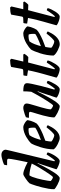

<svg xmlns="http://www.w3.org/2000/svg" viewBox="878 -1718 840 2635"><g transform="rotate(-90 1297.5 -400.0)"><path d="M170 0Q154 0 129.5 -9Q105 -18 80.5 -31Q56 -44 38.5 -56.5Q21 -69 19 -75Q18 -111 25.5 -154.5Q33 -198 44 -242Q55 -286 66.5 -323.5Q78 -361 87.5 -386Q97 -411 100 -415Q105 -422 122 -436Q139 -450 160 -464.5Q181 -479 199 -489.5Q217 -500 227 -500Q246 -500 273 -491.5Q300 -483 330 -469.5Q360 -456 389 -440Q391 -450 396.5 -476Q402 -502 409 -536.5Q416 -571 422.5 -605Q429 -639 433 -665.5Q437 -692 437 -702Q437 -713 429.5 -717.5Q422 -722 410 -722H348Q348 -733 351 -745Q354 -757 356 -764Q370 -771 395.5 -779.5Q421 -788 447.5 -794Q474 -800 490 -800Q522 -800 541.5 -782.5Q561 -765 561 -741Q561 -737 556.5 -718Q552 -699 547 -677L402 -73L413 -66Q423 -76 437.5 -95.5Q452 -115 467.5 -138Q483 -161 494 -179Q503 -179 512.5 -173.5Q522 -168 524 -163Q518 -142 505 -114.5Q492 -87 474.5 -60.5Q457 -34 439 -17Q421 0 404 0Q394 0 376 -5Q358 -10 339.5 -18Q321 -26 307.5 -33.5Q294 -41 292 -46L353 -233Q361 -257 367.5 -276Q374 -295 378 -301L373 -304Q357 -270 335.5 -229Q314 -188 291 -147.5Q268 -107 246 -73.5Q224 -40 204 -20Q184 0 170 0ZM184 -93Q188 -93 201.5 -109Q215 -125 233 -152Q251 -179 271.5 -211.5Q292 -244 312 -276.5Q332 -309 347.5 -337.5Q363 -366 371 -384Q320 -400 281 -407.5Q242 -415 210 -416Q199 -404 188 -375.5Q177 -347 166.5 -309Q156 -271 148.5 -233.5Q141 -196 136 -166Q131 -136 131 -124Q137 -116 147.5 -109Q158 -102 168.5 -97.5Q179 -93 184 -93Z M718 0Q707 0 685.5 -7Q664 -14 640 -26Q616 -38 595.5 -53Q575 -68 566 -84Q566 -129 574.5 -176.5Q583 -224 596.5 -267Q610 -310 624 -343.5Q638 -377 649 -394Q659 -405 681.5 -422.5Q704 -440 734.5 -458Q765 -476 800.5 -488Q836 -500 871 -500Q887 -500 909.5 -489Q932 -478 949 -464Q966 -450 967 -441Q964 -420 956.5 -396Q949 -372 939 -350.5Q929 -329 920 -316Q902 -297 863 -275Q824 -253 776 -232.5Q728 -212 684 -197Q678 -164 676 -148Q674 -132 673 -116Q680 -107 696 -97.5Q712 -88 730 -81.5Q748 -75 759 -75Q767 -75 778.5 -83.5Q790 -92 804.5 -106.5Q819 -121 835 -140Q851 -159 867 -180Q876 -180 885.5 -174Q895 -168 897 -163Q886 -138 869.5 -109.5Q853 -81 831 -56Q809 -31 781 -15.5Q753 0 718 0ZM695 -258Q729 -270 760 -283Q791 -296 817.5 -309Q844 -322 862 -335Q863 -343 863.5 -350.5Q864 -358 864 -365Q864 -381 862 -397Q860 -413 856 -425Q848 -427 841 -427.5Q834 -428 826 -428Q809 -428 792 -424.5Q775 -421 760 -415Q737 -383 721.5 -341.5Q706 -300 695 -258Z M1157 0Q1141 0 1116 -9Q1091 -18 1066 -31Q1041 -44 1023.5 -56.5Q1006 -69 1004 -75Q1004 -105 1011.5 -145.5Q1019 -186 1030.5 -228Q1042 -270 1053.5 -308Q1065 -346 1073 -372Q1081 -398 1081 -404Q1081 -415 1073 -418.5Q1065 -422 1052 -422H999Q999 -434 1002 -446Q1005 -458 1007 -464Q1021 -471 1046 -479.5Q1071 -488 1096 -494Q1121 -500 1135 -500Q1160 -500 1177.5 -487.5Q1195 -475 1195 -452Q1195 -438 1187 -407.5Q1179 -377 1167 -338Q1155 -299 1143 -257.5Q1131 -216 1123 -180.5Q1115 -145 1115 -122Q1125 -111 1142 -101Q1159 -91 1168 -91Q1173 -91 1190.5 -114Q1208 -137 1231 -173.5Q1254 -210 1278.5 -251Q1303 -292 1323.5 -329.5Q1344 -367 1356 -390Q1359 -414 1360.5 -445Q1362 -476 1362 -500Q1405 -500 1429.5 -494.5Q1454 -489 1464 -477.5Q1474 -466 1474 -449Q1474 -430 1464 -379.5Q1454 -329 1434.5 -251.5Q1415 -174 1386 -73L1397 -66Q1408 -77 1422.5 -97Q1437 -117 1451.5 -139.5Q1466 -162 1475 -177Q1484 -177 1494 -172.5Q1504 -168 1506 -163Q1501 -142 1488 -114.5Q1475 -87 1458.5 -60.5Q1442 -34 1424.5 -17Q1407 0 1392 0Q1369 0 1342.5 -8.5Q1316 -17 1297 -27.5Q1278 -38 1275 -45L1327 -201Q1337 -233 1347 -260.5Q1357 -288 1363 -301L1358 -304Q1341 -270 1320.5 -229Q1300 -188 1277 -147.5Q1254 -107 1232 -73.5Q1210 -40 1190.5 -20Q1171 0 1157 0Z M1670 0Q1647 0 1620 -8.5Q1593 -17 1573 -27.5Q1553 -38 1550 -45Q1562 -89 1574.5 -133Q1587 -177 1599 -219.5Q1611 -262 1621 -301.5Q1631 -341 1638.5 -374.5Q1646 -408 1651 -435L1574 -447Q1574 -464 1576.5 -478Q1579 -492 1582 -498L1649 -501Q1660 -502 1664.5 -507Q1669 -512 1671 -524L1697 -666Q1711 -673 1739 -677Q1767 -681 1794 -681L1809 -663L1771 -500H1867L1877 -487Q1869 -471 1855.5 -454.5Q1842 -438 1831 -431L1758 -434L1664 -73L1675 -66Q1685 -76 1700.5 -96Q1716 -116 1731 -138.5Q1746 -161 1756 -177Q1766 -177 1775 -172.5Q1784 -168 1786 -163Q1781 -142 1768 -114.5Q1755 -87 1738 -60.5Q1721 -34 1703.5 -17Q1686 0 1670 0Z M2005 0Q1994 0 1972.5 -7Q1951 -14 1927 -26Q1903 -38 1882.5 -53Q1862 -68 1853 -84Q1853 -129 1861.5 -176.5Q1870 -224 1883.5 -267Q1897 -310 1911 -343.5Q1925 -377 1936 -394Q1946 -405 1968.5 -422.5Q1991 -440 2021.5 -458Q2052 -476 2087.5 -488Q2123 -500 2158 -500Q2174 -500 2196.5 -489Q2219 -478 2236 -464Q2253 -450 2254 -441Q2251 -420 2243.5 -396Q2236 -372 2226 -350.5Q2216 -329 2207 -316Q2189 -297 2150 -275Q2111 -253 2063 -232.5Q2015 -212 1971 -197Q1965 -164 1963 -148Q1961 -132 1960 -116Q1967 -107 1983 -97.5Q1999 -88 2017 -81.5Q2035 -75 2046 -75Q2054 -75 2065.5 -83.5Q2077 -92 2091.5 -106.5Q2106 -121 2122 -140Q2138 -159 2154 -180Q2163 -180 2172.5 -174Q2182 -168 2184 -163Q2173 -138 2156.5 -109.5Q2140 -81 2118 -56Q2096 -31 2068 -15.5Q2040 0 2005 0ZM1982 -258Q2016 -270 2047 -283Q2078 -296 2104.5 -309Q2131 -322 2149 -335Q2150 -343 2150.5 -350.5Q2151 -358 2151 -365Q2151 -381 2149 -397Q2147 -413 2143 -425Q2135 -427 2128 -427.5Q2121 -428 2113 -428Q2096 -428 2079 -424.5Q2062 -421 2047 -415Q2024 -383 2008.5 -341.5Q1993 -300 1982 -258Z M2388 0Q2365 0 2338 -8.5Q2311 -17 2291 -27.5Q2271 -38 2268 -45Q2280 -89 2292.5 -133Q2305 -177 2317 -219.5Q2329 -262 2339 -301.5Q2349 -341 2356.5 -374.5Q2364 -408 2369 -435L2292 -447Q2292 -464 2294.5 -478Q2297 -492 2300 -498L2367 -501Q2378 -502 2382.5 -507Q2387 -512 2389 -524L2415 -666Q2429 -673 2457 -677Q2485 -681 2512 -681L2527 -663L2489 -500H2585L2595 -487Q2587 -471 2573.5 -454.5Q2560 -438 2549 -431L2476 -434L2382 -73L2393 -66Q2403 -76 2418.5 -96Q2434 -116 2449 -138.5Q2464 -161 2474 -177Q2484 -177 2493 -172.5Q2502 -168 2504 -163Q2499 -142 2486 -114.5Q2473 -87 2456 -60.5Q2439 -34 2421.5 -17Q2404 0 2388 0Z"/></g></svg>

Font: Texturina 12pt
Style: Bold Italic
Weight: 700
Italic angle: -11°
Designer: Guillermo Torres Carreño
Foundry: Omnibus-Type
Version: Version 1.002